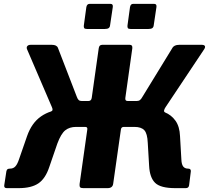

<svg xmlns="http://www.w3.org/2000/svg" viewBox="-20 -974 1082 994"><path d="M564 -938 550 -844Q549 -833 542.5 -828.5Q536 -824 523 -824H430Q419 -824 416 -828.5Q413 -833 414 -842L427 -937Q430 -954 444 -954H552Q566 -954 564 -938ZM790 -938 776 -844Q775 -833 768.5 -828.5Q762 -824 749 -824H656Q645 -824 642 -828.5Q639 -833 640 -842L653 -937Q656 -954 669 -954H778Q792 -954 790 -938ZM15 0Q0 0 2 -15L13 -87Q15 -96 19.5 -98.5Q24 -101 32 -101Q49 -101 59.5 -112.5Q70 -124 78 -148L120 -269Q144 -338 192.5 -371.5Q241 -405 308 -408L370 -451H437Q453 -451 455 -468L491 -723Q493 -742 509 -742H652Q667 -742 665 -724L629 -468Q626 -451 642 -451H709L763 -408Q800 -406 833.5 -392.5Q867 -379 888.5 -349Q910 -319 912 -269L919 -148Q920 -123 928.5 -112Q937 -101 954 -101Q969 -101 968 -87L959 -15Q957 0 942 0H887Q811 0 783 -27.5Q755 -55 752 -116L745 -234Q743 -283 727 -300Q711 -317 676 -317H621Q608 -317 606 -304L566 -23Q563 0 537 0H411Q398 0 394.5 -5Q391 -10 392 -21L432 -304Q434 -317 421 -317H374Q340 -317 318 -299.5Q296 -282 277 -231L235 -109Q215 -49 178.5 -24.5Q142 0 77 0ZM399 -375 245 -398Q252 -400 252 -406.5Q252 -413 248 -421L120 -719Q116 -729 121.5 -735.5Q127 -742 139 -742H248Q274 -742 280 -726L378 -472Q382 -461 387.5 -456Q393 -451 404 -451ZM671 -375 687 -451Q698 -451 704.5 -456Q711 -461 717 -472L872 -725Q881 -742 908 -742H1024Q1037 -742 1040.5 -736Q1044 -730 1037 -719L837 -419Q831 -410 829.5 -402.5Q828 -395 835 -392Z"/></svg>

Font: Libre Franklin
Style: Bold Italic
Weight: 700
Italic angle: -8°
Designer: Pablo Impallari, Rodrigo Fuenzalida, Nhung Nguyen
Foundry: Impallari Type
Version: Version 3.000